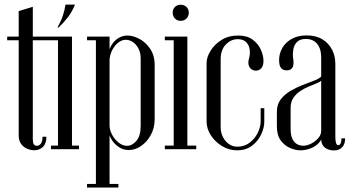

<svg xmlns="http://www.w3.org/2000/svg" viewBox="-20 -656 1549 844"><path d="M62.2 -607.1 124.2 -626.2V-44.8Q124.2 -28.4 128.6 -21.8Q133 -15.2 142.9 -15.2Q152.4 -15.2 159.6 -24.6Q166.9 -34 166.9 -54.9H183.9Q183.9 -25.1 168.7 -10.3Q153.5 4.5 130.5 4.5Q115.4 4.5 99.7 -2Q84 -8.5 73.1 -22.8Q62.2 -37.1 62.2 -60.1ZM124.2 -479V-495H204.9V-479ZM11.6 -479V-495H62.2V-479Z M234.9 -495H296.4V0H234.9ZM296.4 0V-16H327.2V0ZM204 0V-16H234.9V0ZM204 -479V-495H234.9V-479ZM237.6 -535H232.6Q248.2 -563.1 256.1 -586.4Q264 -609.8 268 -635.9H309.6Q297 -604.2 278.6 -580.4Q260.2 -556.5 237.6 -535Z M401.6 -495H461.6V168.4H401.6ZM362.6 152.4H401.6V168.4H362.6ZM362.6 -495H401.6V-479H362.6ZM455.8 -403Q455.8 -429.9 467 -451.8Q478.2 -473.8 497.6 -486.8Q517 -499.8 540 -499.8Q565 -499.8 592.7 -485.1Q620.4 -470.5 640.1 -441.5Q659.9 -412.5 659.9 -369.5V-132Q659.9 -93.2 642.8 -62.4Q625.8 -31.6 599.8 -14Q573.9 3.6 545.9 3.6Q521 3.6 500.6 -10.6Q480.1 -24.9 467.9 -47Q455.8 -69.1 455.8 -92.4ZM461.6 -104.6Q461.6 -84.6 472.8 -63.8Q483.9 -42.9 501.6 -28.9Q519.4 -15 538.4 -15Q561 -15 579.7 -37Q598.4 -59 598.4 -102.2V-398.1Q598.4 -425 588.2 -443.5Q578.1 -462 563.5 -471.6Q548.9 -481.1 533.4 -481.1Q514.4 -481.1 497.9 -467.2Q481.4 -453.2 471.5 -432Q461.6 -410.8 461.6 -389.4ZM461.6 152.4H500.6V168.4H461.6Z M743.6 -495H803.6V0H743.6ZM803.6 0V-16H842.6V0ZM704.6 0V-16H743.6V0ZM704.6 -479V-495H743.6V-479ZM739.1 -600.4Q739.1 -615.5 748.9 -625.3Q758.8 -635.1 774.3 -635.1Q789.9 -635.1 799.9 -625.3Q809.9 -615.5 809.9 -600.4Q809.9 -585.2 799.9 -574.8Q789.9 -564.4 774.3 -564.4Q758.8 -564.4 748.9 -574.8Q739.1 -585.2 739.1 -600.4Z M888.1 -379.2Q888.1 -404 905.1 -432.1Q922.1 -460.2 953.1 -480Q984.1 -499.8 1026.8 -499.8Q1066.4 -499.8 1090.8 -481.6Q1115.1 -463.4 1126.7 -437.5Q1138.2 -411.6 1138.2 -388Q1138.2 -366 1128.2 -355.7Q1118.1 -345.4 1105.4 -345.4Q1094.9 -345.4 1085.7 -351.4Q1076.5 -357.5 1073 -370.4Q1069.5 -383.2 1075.9 -404.1Q1080.4 -422.6 1077.1 -441.1Q1073.9 -459.5 1061.1 -471.6Q1048.2 -483.8 1025 -483.8Q995.5 -483.8 972.8 -460.4Q950 -437 950 -395.6V-96.2Q950 -74 959.6 -54.5Q969.2 -35 985.8 -23.1Q1002.2 -11.2 1023.5 -11.2Q1054.5 -11.2 1077.4 -28.8Q1100.4 -46.2 1113.1 -72.2Q1125.8 -98.2 1125.8 -123.1V-180.4H1141.8V-120.6Q1141.8 -94.2 1127.8 -64.7Q1113.8 -35.1 1087.4 -15.2Q1061.1 4.8 1022.2 4.8Q986.4 4.8 955.6 -14.1Q924.9 -33 906.5 -61.9Q888.1 -90.9 888.1 -122Z M1206.8 -391.1Q1206.8 -380.9 1209.2 -370.4Q1211.8 -359.9 1219.2 -353.3Q1226.8 -346.8 1240.8 -346.8Q1252.1 -346.8 1258.9 -351.9Q1265.8 -357 1268.2 -365.1Q1270.6 -373.2 1270.3 -383.6Q1270 -394 1267.8 -404.5Q1266.2 -421.2 1269.6 -439.9Q1273 -458.5 1285.7 -471.6Q1298.4 -484.8 1325.1 -484.8Q1344.5 -484.8 1359.4 -476.1Q1374.2 -467.4 1383.1 -449.1Q1391.9 -430.9 1391.9 -401.8V-43.9Q1391.9 -27.5 1399.6 -16.5Q1407.2 -5.5 1420.2 -0.1Q1433.1 5.2 1447.9 5.2Q1471 5.2 1484.1 -8.5Q1497.1 -22.2 1497.1 -48H1481.1Q1481.1 -33.9 1477.4 -25.9Q1473.8 -17.9 1466.9 -17.9Q1460.8 -17.9 1457.4 -26.9Q1454.1 -36 1454.1 -53.1V-375.5Q1454.1 -409.6 1439.6 -437.9Q1425.1 -466.1 1397.1 -483.2Q1369 -500.4 1327.9 -500.4Q1289.9 -500.4 1262.6 -485.2Q1235.2 -470 1221 -445.1Q1206.8 -420.2 1206.8 -391.1ZM1391.9 -319.5Q1383.1 -310.1 1360.6 -301.6Q1338.1 -293 1310.3 -282.2Q1282.5 -271.5 1256.6 -256.2Q1230.6 -241 1213.9 -218.9Q1197.1 -196.9 1197.1 -164.9V-100.8Q1197.1 -61 1214.4 -38.1Q1231.8 -15.2 1255.7 -5.2Q1279.6 4.8 1299.9 4.8Q1323.2 4.8 1345.6 -3.9Q1368 -12.6 1382.8 -29.1Q1397.5 -45.6 1397.5 -67.5L1402 -65.2V-319.5ZM1391.9 -301.5V-80.5Q1391.9 -63.6 1379.1 -48.9Q1366.4 -34.2 1348.1 -24.8Q1329.9 -15.4 1312.6 -15.4Q1300 -15.4 1287.2 -21.6Q1274.5 -27.9 1266 -44.2Q1257.5 -60.5 1257.5 -88.8V-182Q1257.5 -207 1269.2 -225.1Q1281 -243.1 1298.8 -254.9Q1316.5 -266.8 1335.6 -274.8Q1354.8 -282.9 1370.1 -289Q1385.4 -295.1 1391.9 -301.5Z"/></svg>

Font: Emberly Black
Style: Regular
Weight: 900
Designer: Rajesh Rajput
Foundry: Rajesh Rajput
Version: Version 1.000